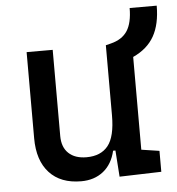

<svg xmlns="http://www.w3.org/2000/svg" viewBox="-50 -703 699 759"><g transform="rotate(-5 300.0 -323.0)"><path d="M242.2 9.8Q160.6 9.8 116 -38.8Q71.3 -87.4 71.3 -175.8V-517.6H174.8V-175.8Q174.8 -131.3 200.2 -107.2Q225.6 -83 271.5 -83Q328.1 -83 356.9 -118.9Q385.7 -154.8 385.7 -239.3V-517.6H386.2L405.8 -522.5Q451.2 -533.7 471.7 -565.4Q492.2 -597.2 492.2 -655.8H599.6Q599.6 -582.5 573.2 -535.4Q546.9 -488.3 489.3 -461.9V-93.8L560.5 -83V0L394.5 4.9L387.2 -99.6H377.9Q365.7 -46.9 330.1 -18.6Q294.4 9.8 242.2 9.8Z"/></g></svg>

Font: Cascadia Code NF
Style: Regular
Weight: 400
Monospace: yes
Designer: Aaron Bell
Foundry: Saja Typeworks
Version: Version 2404.023; ttfautohint (v1.8.4)